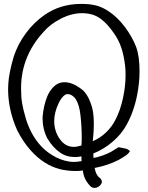

<svg xmlns="http://www.w3.org/2000/svg" viewBox="-20 -854 738 960"><path d="M520.5 -799.3Q566.4 -769.5 603.3 -720.7Q640.1 -671.9 660.2 -620.6Q677.7 -574.2 677.7 -498Q677.7 -468.8 674.8 -440.9Q663.1 -321.8 613.8 -231.4Q587.4 -183.1 543.7 -145.8Q500 -108.4 446.8 -86.4Q446.8 -83 447 -75.7Q447.3 -68.4 447.3 -64.9Q462.4 -65.9 490 -75.4Q517.6 -85 533.2 -93.8Q540 -97.7 553.2 -106Q566.4 -114.3 573.2 -118.2Q579.1 -117.2 606.9 -111.3Q618.7 -109.4 629.9 -98.1Q624 -88.4 615.5 -81.3Q606.9 -74.2 592.5 -65.9Q578.1 -57.6 573.7 -54.7Q520 -26.9 453.1 -14.2Q460 22 478 34.7Q487.3 41 489.7 55.7Q487.3 67.9 476.3 76.7Q465.3 85.4 452.6 85.4Q441.4 85.4 433.6 78.6Q397.9 43 394.5 -1.5Q379.4 1 359.4 1Q316.9 1 279.3 -8.3Q199.2 -28.8 133.8 -101.6Q96.7 -142.6 65.9 -202.6Q20.5 -304.7 20.5 -408.2Q20.5 -421.9 21.5 -435.1Q24.4 -488.8 48.8 -571.3Q68.8 -632.8 109.1 -687.5Q149.4 -742.2 202.1 -778.8Q281.7 -834.5 386.2 -834.5Q429.7 -834.5 460.2 -826.7Q490.7 -818.8 520.5 -799.3ZM307.1 -381.3Q286.6 -367.7 272.9 -337.4Q251 -291 251 -247.6Q251 -229.5 254.9 -212.4Q263.2 -175.8 287.1 -148.4Q311 -121.1 346.2 -119.6Q347.2 -119.6 348.1 -119.6Q363.8 -119.6 387.2 -126.5Q388.7 -142.1 388.7 -165.5Q388.7 -221.7 382.3 -277.8Q377 -328.6 359.4 -357.4Q352.1 -368.7 341.1 -376Q330.1 -383.3 318.4 -383.3Q312.5 -383.3 307.1 -381.3ZM196.8 -693.4Q88.4 -575.2 85.4 -420.9Q85.4 -414.1 85.4 -408.2Q85.4 -368.2 90.6 -337.6Q95.7 -307.1 108.9 -262.2Q130.4 -189.9 172.9 -137.7Q200.7 -103 241.2 -78.1Q281.7 -53.2 324.7 -46.4Q336.4 -44.4 348.6 -44.4Q364.3 -44.4 387.7 -48.3Q387.2 -55.2 387.2 -72.3Q372.1 -68.8 355.5 -68.8Q312 -68.8 280.8 -90.8Q244.1 -116.2 216.3 -162.6Q192.9 -209 192.9 -262.7Q192.9 -265.6 192.9 -268.6Q197.8 -326.7 216.3 -372.1Q226.6 -397 244.6 -416.5Q262.7 -436 284.7 -440.9Q293 -442.9 302.2 -442.9Q327.1 -442.9 351.6 -430.7Q375 -419.4 396.5 -400.9Q415 -382.8 428.5 -350.8Q441.9 -318.8 445.8 -289.6Q449.2 -265.1 449.2 -234.4Q449.2 -195.3 443.8 -147.9Q480.5 -163.6 510 -191.7Q539.6 -219.7 557.6 -255.9Q581.1 -300.8 594.5 -361.6Q607.9 -422.4 607.9 -479.5Q607.9 -504.4 605.5 -525.9Q599.1 -578.6 585.9 -617.2Q572.8 -655.8 547.9 -690.4Q531.7 -712.9 518.1 -728.3Q504.4 -743.7 485.4 -758.5Q466.3 -773.4 442.4 -780.8Q418.5 -788.1 389.6 -788.1Q337.9 -788.1 283.7 -760.3Q229.5 -732.4 196.8 -693.4Z"/></svg>

Font: Avessa
Style: Medium
Weight: 500
Designer: Arman Khorramak
Foundry: Arman Khorramak
Version: Version 1.000; ttfautohint (v1.8.1)